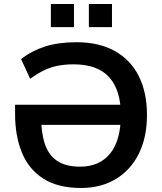

<svg xmlns="http://www.w3.org/2000/svg" viewBox="-20 -925 806 955"><path d="M383 10Q268 10 195.5 -36.5Q123 -83 89 -166Q55 -249 55 -359V-404H607V-304H152L184 -353Q184 -268 202.5 -211Q221 -154 264 -125Q307 -96 378 -96Q475 -96 528 -161.5Q581 -227 581 -354Q581 -476 523.5 -540.5Q466 -605 346 -605Q302 -605 265.5 -597.5Q229 -590 196.5 -574Q164 -558 130 -533L85 -631Q137 -672 203.5 -693.5Q270 -715 361 -715Q472 -715 550.5 -671.5Q629 -628 670 -547Q711 -466 711 -353Q711 -242 670.5 -160.5Q630 -79 556 -34.5Q482 10 383 10ZM422 -790V-905H537V-790ZM233 -790V-905H348V-790Z"/></svg>

Font: Mulish ExtraLight
Style: Regular
Weight: 200
Designer: Vernon Adams
Foundry: Vernon Adams
Version: Version 3.603